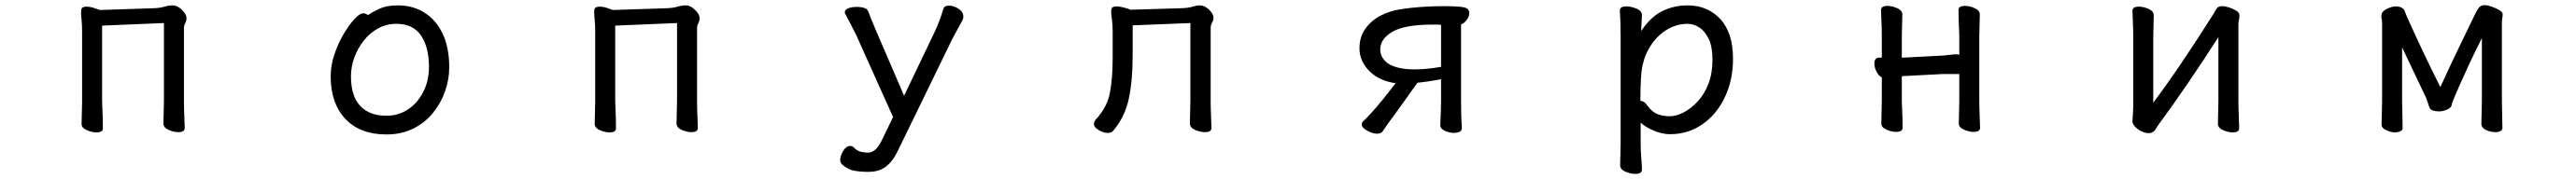

<svg xmlns="http://www.w3.org/2000/svg" viewBox="-20 -507 10040 699"><path d="M370 -468 582 -475Q604 -476 621 -481Q638 -486 654.5 -486Q671 -486 689 -468.5Q707 -451 707 -437Q707 -426 702 -416.5Q697 -407 697 -398V-110Q697 -86 698.5 -52Q700 -18 700 -7Q700 9 675 9Q658 9 639 1Q617 -8 617 -25Q617 -33 618 -69.5Q619 -106 619 -113V-417L378 -407V-112Q378 -106 379 -85Q381 -43 381 -6Q381 10 356 10Q339 10 320 2Q298 -7 298 -23Q298 -32 299 -67Q300 -102 300 -109V-382Q300 -410 298 -429Q296 -448 296 -459Q296 -470 299 -475Q304 -481 317.5 -481Q331 -481 346 -476Q361 -471 363.5 -470Q366 -469 367.5 -468.5Q369 -468 370 -468Z M1531 -486Q1590 -486 1635.5 -457Q1681 -428 1706 -374Q1731 -320 1731 -245Q1731 -197 1715 -151Q1699 -105 1668 -66.5Q1637 -28 1591 -5Q1545 18 1486 18Q1383 18 1326 -43Q1269 -104 1269 -208Q1269 -252 1283.5 -295Q1298 -338 1319 -373.5Q1340 -409 1361 -432Q1382 -455 1396 -455Q1406 -455 1414 -448Q1433 -461 1460.5 -473.5Q1488 -486 1531 -486ZM1486 -55Q1533 -55 1570 -79.5Q1607 -104 1629.5 -147.5Q1652 -191 1652 -245Q1652 -323 1621 -368.5Q1590 -414 1525 -414Q1487 -414 1454.5 -396.5Q1422 -379 1398 -348.5Q1374 -318 1361 -282Q1348 -246 1348 -209Q1348 -132 1384 -93.5Q1420 -55 1486 -55Z M2370 -468 2582 -475Q2604 -476 2621 -481Q2638 -486 2654.5 -486Q2671 -486 2689 -468.5Q2707 -451 2707 -437Q2707 -426 2702 -416.5Q2697 -407 2697 -398V-110Q2697 -86 2698.5 -52Q2700 -18 2700 -7Q2700 9 2675 9Q2658 9 2639 1Q2617 -8 2617 -25Q2617 -33 2618 -69.5Q2619 -106 2619 -113V-417L2378 -407V-112Q2378 -106 2379 -85Q2381 -43 2381 -6Q2381 10 2356 10Q2339 10 2320 2Q2298 -7 2298 -23Q2298 -32 2299 -67Q2300 -102 2300 -109V-382Q2300 -410 2298 -429Q2296 -448 2296 -459Q2296 -470 2299 -475Q2304 -481 2317.5 -481Q2331 -481 2346 -476Q2361 -471 2363.5 -470Q2366 -469 2367.5 -468.5Q2369 -468 2370 -468Z M3366 164H3356Q3336 164 3311 160Q3286 156 3262 135Q3255 128 3255 118Q3255 102 3266.5 82.5Q3278 63 3294 63Q3304 63 3311 72Q3323 83 3337 86Q3351 89 3364 89Q3377 89 3391 78Q3405 67 3419 37L3461 -50L3317 -371Q3294 -417 3276 -450Q3273 -455 3273 -458Q3273 -471 3290 -476Q3303 -480 3318 -480Q3358 -480 3364 -463Q3378 -427 3394 -389L3504 -133L3622 -380Q3641 -419 3657 -472Q3661 -485 3679 -485Q3697 -485 3716 -473Q3735 -461 3735 -442Q3735 -434 3731 -427Q3701 -372 3692 -355L3481 79Q3461 122 3434 143Q3407 164 3366 164Z M4657 -486Q4675 -486 4692.5 -469.5Q4710 -453 4710 -437Q4710 -428 4704.5 -418.5Q4699 -409 4699 -398V-110Q4699 -86 4700.5 -52Q4702 -18 4702 -7Q4702 9 4677 9Q4660 9 4640 1Q4618 -8 4618 -25Q4618 -33 4619 -69Q4620 -105 4620 -113V-417L4395 -408V-297Q4395 -190 4379.5 -119.5Q4364 -49 4318 5Q4312 12 4296.5 12Q4281 12 4263 1Q4244 -9 4244 -24Q4244 -30 4250 -39Q4295 -87 4306 -143.5Q4317 -200 4317 -280V-383Q4317 -412 4314 -432.5Q4311 -453 4311 -461Q4311 -471 4314 -476Q4319 -482 4332 -482Q4350 -482 4382 -471Q4383 -470 4384.5 -469.5Q4386 -469 4387 -469L4587 -475Q4612 -476 4628.5 -481Q4645 -486 4657 -486Z M5594 -19Q5597 -85 5597 -112V-198Q5548 -188 5505 -184Q5478 -146 5454 -112.5Q5430 -79 5414 -57Q5390 -25 5370 5Q5364 15 5347 15Q5330 15 5309 3Q5288 -8 5288 -21Q5288 -29 5294 -34Q5306 -45 5327 -68Q5363 -108 5420 -182Q5358 -191 5320 -227Q5279 -267 5279 -318Q5279 -363 5302 -395Q5325 -427 5361.5 -446Q5398 -465 5440 -471Q5477 -477 5521 -480Q5565 -483 5607.5 -483Q5650 -483 5672.5 -480.5Q5695 -478 5701 -471.5Q5707 -465 5707 -456Q5707 -442 5696.5 -428.5Q5686 -415 5675 -412V-109Q5675 -56 5678 -6Q5678 4 5668 8Q5660 12 5646 12Q5632 12 5614 5Q5594 -4 5594 -18ZM5360 -314Q5360 -286 5382 -266Q5395 -253 5423.5 -244.5Q5452 -236 5495.5 -236Q5539 -236 5597 -246V-410Q5590 -411 5584 -411H5565Q5455 -411 5407.5 -383Q5360 -355 5360 -314Z M6297 49V-365Q6297 -416 6294 -466Q6294 -482 6319 -482Q6337 -482 6357 -474Q6380 -465 6380 -448Q6380 -442 6379 -426Q6378 -410 6377.5 -399.5Q6377 -389 6377 -386Q6413 -439 6454 -461Q6502 -486 6558 -486Q6636 -486 6685.5 -432.5Q6735 -379 6735 -277Q6735 -194 6703 -127Q6671 -60 6615.5 -21.5Q6560 17 6490 17Q6454 17 6417 -1Q6391 -13 6375 -28V50Q6375 81 6377.5 110Q6380 139 6380 156Q6380 172 6354 172Q6337 172 6317 164Q6295 155 6295 138Q6295 126 6296 100.5Q6297 75 6297 49ZM6375 -113Q6389 -113 6401 -95Q6420 -69 6441.5 -61Q6463 -53 6488 -53Q6513 -53 6541.5 -67.5Q6570 -82 6596.5 -110Q6623 -138 6639 -179.5Q6655 -221 6655 -272.5Q6655 -324 6640.5 -354.5Q6626 -385 6604 -399.5Q6582 -414 6558 -414Q6518 -414 6481.5 -393.5Q6445 -373 6419 -336Q6393 -299 6382 -251Q6374 -213 6374 -113Q6375 -113 6375 -113Z M7554 -218 7400 -210Q7398 -210 7393 -209V-111Q7393 -105 7394 -85Q7396 -44 7396 -8Q7396 8 7371 8Q7354 8 7335 0Q7313 -9 7313 -25Q7313 -34 7314 -69.5Q7315 -105 7315 -112V-205Q7303 -210 7294.5 -227Q7286 -244 7286 -258Q7286 -282 7305 -282H7315V-365Q7315 -394 7313.5 -426Q7312 -458 7312 -468Q7312 -484 7337 -484Q7354 -484 7373 -476Q7395 -467 7395 -451Q7395 -444 7394 -410Q7393 -376 7393 -364V-282H7399L7553 -290Q7567 -291 7582 -293Q7597 -295 7604.5 -295Q7612 -295 7617 -293V-365Q7617 -374 7616 -395Q7614 -435 7614 -468Q7614 -484 7639 -484Q7656 -484 7675 -476Q7697 -467 7697 -451Q7697 -443 7696 -409Q7695 -375 7695 -364V-111Q7695 -87 7696.5 -53Q7698 -19 7698 -8Q7698 8 7673 8Q7656 8 7637 0Q7615 -9 7615 -25Q7615 -33 7616 -68.5Q7617 -104 7617 -111V-218Z M8618 -470Q8624 -483 8641 -483Q8652 -483 8667 -478.5Q8682 -474 8695.5 -466Q8709 -458 8709 -447Q8709 -436 8707 -429.5Q8705 -423 8705 -411V-109Q8705 -85 8706.5 -51.5Q8708 -18 8708 -6Q8708 10 8683 10Q8666 10 8647 2Q8625 -7 8625 -24Q8625 -32 8626 -68.5Q8627 -105 8627 -112V-362Q8567 -268 8503.5 -175.5Q8440 -83 8414.5 -49Q8389 -15 8382 -2Q8372 13 8356 13Q8335 13 8314 -2Q8292 -18 8292 -34V-36Q8295 -75 8295 -90V-361Q8295 -390 8293.5 -422.5Q8292 -455 8292 -465Q8292 -481 8317 -481Q8334 -481 8353 -473Q8375 -464 8375 -447Q8375 -440 8374 -405Q8373 -370 8373 -358V-106Q8473 -239 8608 -453Q8613 -461 8618 -470Z M9265 -109V-418Q9265 -425 9263.5 -431.5Q9262 -438 9262 -441.5Q9262 -445 9263 -451V-452Q9266 -464 9285 -473Q9304 -482 9318 -482Q9332 -482 9341 -477Q9351 -472 9354 -462Q9356 -453 9393 -373Q9430 -293 9454 -244L9492 -167Q9536 -263 9572 -337L9628 -453Q9633 -463 9640 -474Q9649 -487 9665 -487Q9675 -487 9691 -481.5Q9707 -476 9721 -468Q9735 -460 9735 -451.5Q9735 -443 9733.5 -436Q9732 -429 9732 -420V-109Q9732 -99 9733 -58.5Q9734 -18 9734 -7Q9734 2 9724 6Q9717 9 9708 9Q9691 9 9673 2Q9652 -7 9652 -24Q9652 -32 9653 -68.5Q9654 -105 9654 -112V-358Q9625 -301 9604.5 -256.5Q9584 -212 9569.5 -179.5Q9555 -147 9546.5 -126.5Q9538 -106 9537 -102Q9537 -87 9518 -79Q9502 -72 9487.5 -72Q9473 -72 9462.5 -75.5Q9452 -79 9449 -89Q9439 -119 9437 -124Q9364 -277 9343 -322V-112Q9343 -107 9344 -63Q9345 -19 9345 -7Q9345 2 9335 6Q9327 10 9313.5 10Q9300 10 9283 2Q9263 -6 9263 -21Q9263 -30 9264 -66Q9265 -102 9265 -109Z"/></svg>

Font: Moon Stars Kai HW
Style: Bold
Weight: 700
Designer: GuiWonder
Version: Version 1.101